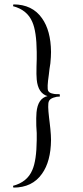

<svg xmlns="http://www.w3.org/2000/svg" viewBox="-20 -753 377 873"><path d="M41 -733Q127 -733 171 -670Q211 -614 212 -517Q212 -495 209 -465L205 -439L202 -413Q193 -353 199 -340Q204 -330 221 -327Q228 -325 237 -325H245L252 -324V-314Q244 -314 238 -313Q229 -311 223 -309Q206 -303 202 -292Q196 -278 203 -219L206 -194L209 -167Q212 -137 212 -116Q211 -19 171 37Q127 100 41 100L39 92Q104 75 127 20Q146 -23 147 -116V-148L145 -181Q144 -220 146 -242Q152 -306 196 -316Q153 -329 147 -391Q145 -412 146 -451L147 -484V-517Q146 -610 127 -653Q104 -708 39 -725Z"/></svg>

Font: Cinzel(RUS BY LYAJKA)
Style: Regular
Weight: 400
Designer: Natanael Gama
Version: Version 1.001;PS 001.001;hotconv 1.0.56;makeotf.lib2.0.21325